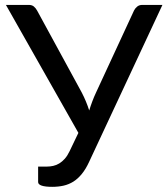

<svg xmlns="http://www.w3.org/2000/svg" viewBox="-20 -736 666 763"><path d="M625.5 -716.5 334.5 -93.5Q321 -64 305.2 -44.8Q289.5 -25.5 271.5 -14.2Q253.5 -3 232.5 1.8Q211.5 6.5 187.5 6.5Q160.5 6.5 146 1.8Q131.5 -3 131.5 -12.5V-74H166.5Q179 -74 191.5 -76.8Q204 -79.5 215.5 -86.5Q227 -93.5 237.5 -105.2Q248 -117 256.5 -135L291.5 -208L3.5 -716.5H94Q107 -716.5 114.5 -710.2Q122 -704 127.5 -694L304.5 -369Q323 -333.5 334.5 -297Q340 -315 346.8 -333Q353.5 -351 362 -369L512.5 -694Q516.5 -702.5 524.8 -709.5Q533 -716.5 545.5 -716.5Z"/></svg>

Font: Lato
Style: Regular
Weight: 400
Designer: Lukasz Dziedzic with Adam Twardoch and Botio Nikoltchev
Foundry: tyPoland Lukasz Dziedzic
Version: Version 2.010; 2014-09-01; http://www.latofonts.com/; ttfaut